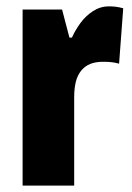

<svg xmlns="http://www.w3.org/2000/svg" viewBox="-20 -583 415 603"><path d="M322 -563Q332 -563 342 -562Q352 -561 367 -557L354 -383Q344 -386 332 -387.5Q320 -389 304 -389Q280 -389 263 -382Q246 -375 234.5 -360.5Q223 -346 218 -325.5Q213 -305 213 -278V0H51V-553H175L198 -465H206Q216 -488 232.5 -510.5Q249 -533 272 -548Q295 -563 322 -563Z"/></svg>

Font: Noto Sans Khmer ExtraCondensed Black
Style: Regular
Weight: 900
Width: 2
Designer: Danh Hong and the Monotype Design Team
Foundry: Monotype Imaging Inc.
Version: Version 2.004